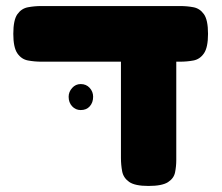

<svg xmlns="http://www.w3.org/2000/svg" viewBox="-20 -606 733 635"><path d="M117 -402Q94 -402 72.5 -406Q51 -410 37.5 -429.5Q24 -449 24 -494Q24 -540 37.5 -559Q51 -578 72.5 -582Q94 -586 116 -586H576Q599 -586 620 -582Q641 -578 654.5 -559Q668 -540 668 -494Q668 -449 654.5 -429.5Q641 -410 620 -406Q599 -402 575 -402ZM471 9Q426 9 407 -4.5Q388 -18 384 -39.5Q380 -61 380 -84V-451L563 -434V-77Q563 -56 559 -36Q555 -16 535.5 -3.5Q516 9 471 9ZM247 -242Q230 -242 218.5 -254.5Q207 -267 207 -286Q207 -302 218.5 -315Q230 -328 247 -328Q265 -328 276.5 -315.5Q288 -303 288 -286Q288 -267 277 -254.5Q266 -242 247 -242Z"/></svg>

Font: Fredoka SemiExpanded
Style: Bold
Weight: 700
Width: 6
Designer: Ben Nathan
Foundry: Milena B. Brandão, Ben Nathan
Version: Version 2.001